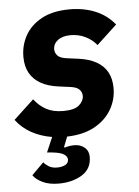

<svg xmlns="http://www.w3.org/2000/svg" viewBox="-53 -579 604 833"><g transform="rotate(-5 248.5 -162.5)"><path d="M169 212Q128 212 99.5 198.5Q71 185 58 166L110 114Q116 123 131 132.5Q146 142 168 142Q189 142 203.5 134.5Q218 127 218 111Q218 99 204 89Q190 79 152 75L130 73L158 8Q109 0 69 -22Q29 -44 2 -80L90 -162Q112 -133 142 -116.5Q172 -100 216 -100Q265 -100 285.5 -118Q306 -136 306 -158Q306 -173 295.5 -185Q285 -197 257 -201L204 -208Q159 -214 128 -231.5Q97 -249 80.5 -278Q64 -307 64 -349Q64 -399 87.5 -441.5Q111 -484 159.5 -510.5Q208 -537 282 -537Q343 -537 393 -516.5Q443 -496 477 -454L389 -372Q370 -396 340.5 -410.5Q311 -425 276 -425Q241 -425 220.5 -409.5Q200 -394 200 -370Q200 -355 210.5 -343Q221 -331 249 -327L302 -320Q347 -314 378.5 -296.5Q410 -279 426 -250Q442 -221 442 -180Q442 -130 417 -87Q392 -44 343.5 -17Q295 10 223 12L206 55L208 59Q220 55 230.5 53.5Q241 52 251 52Q277 52 295 67Q313 82 313 108Q313 160 271 186Q229 212 169 212Z"/></g></svg>

Font: IBM Plex Sans
Style: Bold Italic
Weight: 700
Italic angle: -11.31°
Designer: Mike Abbink, Paul van der Laan, Pieter van Rosmalen
Foundry: Bold Monday
Version: Version 3.201